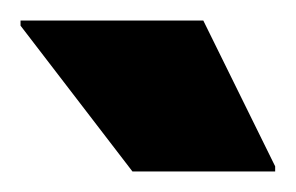

<svg xmlns="http://www.w3.org/2000/svg" viewBox="-20 -730 288 187"><path d="M109 -563 0 -705V-710H178L248 -568V-563Z"/></svg>

Font: Saira Semi Condensed Black
Style: Regular
Weight: 900
Width: 4
Designer: Hector Gatti with collaboration of the Omnibus-Type team
Foundry: Omnibus-Type
Version: Version 1.001; ttfautohint (v1.8)